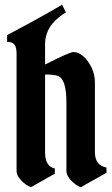

<svg xmlns="http://www.w3.org/2000/svg" viewBox="-20 -789 470 809"><path d="M49.8 -67.9V-563Q49.8 -589.8 40.8 -601.3Q31.7 -612.8 9.8 -612.8V-641.1Q74.7 -675.3 132.8 -707.3Q190.9 -739.3 241.7 -769L257.8 -736.8Q247.6 -731.9 229.7 -717.5Q211.9 -703.1 199.7 -688Q169.9 -650.4 169.9 -602.1V-517.1Q273.4 -569.8 289.6 -569.8Q311 -569.8 331.8 -551.3Q352.5 -532.7 366.2 -503.4Q379.9 -474.1 379.9 -441.9V-147.9Q379.9 -92.3 428.7 -83V-61L319.8 0Q297.9 -8.8 278.8 -29.3Q259.8 -49.8 259.8 -67.9V-357.9Q259.8 -456.1 223.6 -469.2Q207 -475.1 169.9 -475.1V-147.9Q169.9 -87.4 210.9 -79.1V-57.1L109.9 0Q87.9 -8.8 68.8 -29.3Q49.8 -49.8 49.8 -67.9Z"/></svg>

Font: Bokor
Style: Regular
Weight: 400
Designer: Danh Hong
Foundry: Danh Hong
Version: Version 8.002; ttfautohint (v1.8.3)